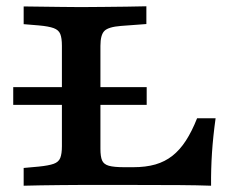

<svg xmlns="http://www.w3.org/2000/svg" viewBox="-20 -591 737 611"><path d="M22.1 -257.3V-313.7H446.8V-257.3ZM229.9 -2.4Q205.7 -2.4 173.6 -2Q141.5 -1.6 109.6 -1.2Q77.7 -0.8 55.3 0V-56.5L103.7 -60.9Q135 -64.1 150.8 -69.7Q166.6 -75.3 171.8 -88.4Q177 -101.6 177 -125.8V-369.4H299.6V-117.1Q299.6 -92.9 304.8 -80.6Q310 -68.2 326.4 -63.5Q342.7 -58.9 376.2 -58.9H403.6Q443.9 -58.9 474.6 -67.7Q505.2 -76.6 528.9 -95.4Q552.7 -114.2 571.6 -143.5Q590.6 -172.8 607.2 -214.6H666.1Q658 -156.5 654.6 -104.6Q651.2 -52.8 651.7 0Q608.6 -1.6 550.1 -2Q491.6 -2.4 411.5 -2.4H237.9ZM229.9 -568.5H239.2H246.2Q273.9 -568.5 310 -569Q346.1 -569.4 382.3 -569.8Q418.6 -570.2 445.8 -571V-514.5L364.9 -508.5Q324.8 -505.3 312.2 -492.6Q299.6 -479.9 299.6 -445.2V-369.4H177V-445.2Q177 -469.8 171.8 -482.8Q166.6 -495.7 150.8 -501.5Q135 -507.3 103.7 -510.1L55.3 -514.1V-570.5Q77.7 -570.2 109.6 -569.8Q141.5 -569.4 173.6 -569Q205.7 -568.5 229.9 -568.5Z"/></svg>

Font: Playfair 5pt SemiExpanded Light
Style: Regular
Weight: 300
Width: 6
Designer: Claus Eggers Sørensen
Foundry: Claus Eggers Sørensen
Version: Version 2.203